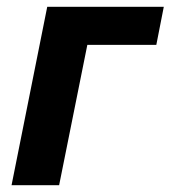

<svg xmlns="http://www.w3.org/2000/svg" viewBox="-20 -545 502 565"><path d="M14 0 119 -525H462L440 -413H237L154 0Z"/></svg>

Font: Aneliza
Style: Bold Italic
Weight: 700
Italic angle: -11.31°
Designer: Mike Abbink, Paul van der Laan, Pieter van Rosmalen
Foundry: Bold Monday
Version: Version 3.0